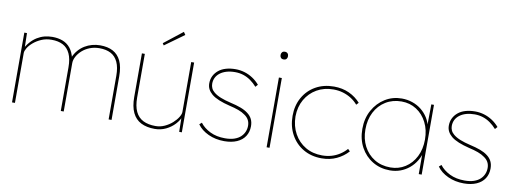

<svg xmlns="http://www.w3.org/2000/svg" viewBox="-60 -1074 3817 1423"><g transform="rotate(10 1848.5 -363.0)"><path d="M65 0V-525H85L88 -393L73 -396Q91 -432 113.5 -457.5Q136 -483 162 -499Q188 -515 216.5 -522.5Q245 -530 276 -530Q319 -530 353.5 -517Q388 -504 412 -474.5Q436 -445 447 -395L435 -389L441 -406Q454 -436 474.5 -459.5Q495 -483 520.5 -498.5Q546 -514 575.5 -522Q605 -530 636 -530Q693 -530 732.5 -509Q772 -488 793 -443.5Q814 -399 814 -328V0H792V-328Q792 -391 773.5 -431Q755 -471 720 -489.5Q685 -508 634 -508Q595 -508 562 -495Q529 -482 505 -460.5Q481 -439 467.5 -413.5Q454 -388 454 -364V0H432V-328Q432 -391 413.5 -431Q395 -471 360 -489.5Q325 -508 274 -508Q233 -508 199 -493.5Q165 -479 139.5 -457.5Q114 -436 100.5 -413.5Q87 -391 87 -376V0Z M1140 10Q1079 10 1036.5 -11.5Q994 -33 972 -79Q950 -125 950 -197V-525H972V-197Q972 -132 991.5 -91Q1011 -50 1049 -31Q1087 -12 1142 -12Q1178 -12 1210.5 -27Q1243 -42 1268 -64.5Q1293 -87 1307 -110Q1321 -133 1321 -149V-525H1343V0H1323L1321 -121L1330 -123Q1318 -87 1290 -57Q1262 -27 1223.5 -8.5Q1185 10 1140 10ZM1099 -611 1089 -626 1229 -736 1243 -715Z M1663 10Q1597 10 1543 -15Q1489 -40 1460 -81L1477 -96Q1505 -59 1553 -35.5Q1601 -12 1665 -12Q1706 -12 1735 -22Q1764 -32 1782 -49Q1800 -66 1809 -87.5Q1818 -109 1818 -133Q1818 -182 1776 -210Q1756 -225 1726 -236Q1696 -247 1656 -256Q1611 -267 1576.5 -281Q1542 -295 1520 -313Q1500 -330 1490 -349.5Q1480 -369 1480 -393Q1480 -424 1492.5 -449Q1505 -474 1527.5 -492.5Q1550 -511 1582.5 -520.5Q1615 -530 1655 -530Q1690 -530 1723 -520Q1756 -510 1785 -491Q1814 -472 1837 -445L1821 -427Q1799 -452 1773 -470.5Q1747 -489 1717.5 -498.5Q1688 -508 1655 -508Q1619 -508 1590.5 -499.5Q1562 -491 1542 -475.5Q1522 -460 1512 -439.5Q1502 -419 1502 -394Q1502 -377 1509 -361Q1516 -345 1532 -332Q1552 -315 1584.5 -302Q1617 -289 1660 -279Q1705 -269 1738.5 -256.5Q1772 -244 1794 -227Q1817 -210 1828.5 -187Q1840 -164 1840 -133Q1840 -90 1819 -57.5Q1798 -25 1758 -7.5Q1718 10 1663 10Z M1981 0V-525H2003V0ZM1992 -663Q1978 -663 1971 -671Q1964 -679 1964 -692Q1964 -704 1971 -712.5Q1978 -721 1992 -721Q2005 -721 2012.5 -713Q2020 -705 2020 -692Q2020 -679 2013 -671Q2006 -663 1992 -663Z M2396 10Q2318 10 2258 -25Q2198 -60 2164 -122Q2130 -184 2130 -263Q2130 -341 2164 -401.5Q2198 -462 2258 -496Q2318 -530 2396 -530Q2459 -530 2510 -506.5Q2561 -483 2596 -443L2580 -426Q2558 -452 2529.5 -470Q2501 -488 2467.5 -498Q2434 -508 2396 -508Q2325 -508 2270.5 -476.5Q2216 -445 2184.5 -390Q2153 -335 2152 -263Q2153 -190 2184.5 -133Q2216 -76 2270.5 -44Q2325 -12 2396 -12Q2433 -12 2466 -21.5Q2499 -31 2527.5 -49.5Q2556 -68 2578 -93L2594 -77Q2558 -37 2508 -13.5Q2458 10 2396 10Z M2910 10Q2837 10 2779.5 -24.5Q2722 -59 2689 -119.5Q2656 -180 2656 -258Q2656 -337 2690 -398.5Q2724 -460 2780.5 -495Q2837 -530 2906 -530Q2948 -530 2986 -517Q3024 -504 3054 -480Q3084 -456 3104.5 -423Q3125 -390 3132 -350L3126 -353L3128 -525H3148V0H3126V-172L3135 -175Q3126 -135 3105.5 -101Q3085 -67 3055 -42Q3025 -17 2988.5 -3.5Q2952 10 2910 10ZM2910 -12Q2971 -12 3020.5 -43.5Q3070 -75 3098.5 -131Q3127 -187 3127 -260Q3127 -332 3098.5 -388Q3070 -444 3020.5 -476Q2971 -508 2908 -508Q2841 -508 2789 -476Q2737 -444 2708 -387.5Q2679 -331 2679 -258Q2679 -187 2708 -131.5Q2737 -76 2789 -44Q2841 -12 2910 -12Z M3466 10Q3400 10 3346 -15Q3292 -40 3263 -81L3280 -96Q3308 -59 3356 -35.5Q3404 -12 3468 -12Q3509 -12 3538 -22Q3567 -32 3585 -49Q3603 -66 3612 -87.5Q3621 -109 3621 -133Q3621 -182 3579 -210Q3559 -225 3529 -236Q3499 -247 3459 -256Q3414 -267 3379.5 -281Q3345 -295 3323 -313Q3303 -330 3293 -349.5Q3283 -369 3283 -393Q3283 -424 3295.5 -449Q3308 -474 3330.5 -492.5Q3353 -511 3385.5 -520.5Q3418 -530 3458 -530Q3493 -530 3526 -520Q3559 -510 3588 -491Q3617 -472 3640 -445L3624 -427Q3602 -452 3576 -470.5Q3550 -489 3520.5 -498.5Q3491 -508 3458 -508Q3422 -508 3393.5 -499.5Q3365 -491 3345 -475.5Q3325 -460 3315 -439.5Q3305 -419 3305 -394Q3305 -377 3312 -361Q3319 -345 3335 -332Q3355 -315 3387.5 -302Q3420 -289 3463 -279Q3508 -269 3541.5 -256.5Q3575 -244 3597 -227Q3620 -210 3631.5 -187Q3643 -164 3643 -133Q3643 -90 3622 -57.5Q3601 -25 3561 -7.5Q3521 10 3466 10Z"/></g></svg>

Font: Lexend Deca Thin
Style: Regular
Weight: 250
Designer: Bonnie Shaver-Troup, Thomas Jockin
Foundry: Lexend
Version: Version 1.007